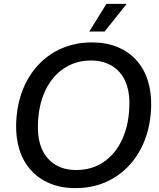

<svg xmlns="http://www.w3.org/2000/svg" viewBox="-20 -957 819 987"><path d="M368 10Q294 10 236.5 -14Q179 -38 139.5 -81.5Q100 -125 80.5 -185.5Q61 -246 63 -321Q66 -415 95.5 -491.5Q125 -568 177 -623.5Q229 -679 299 -709Q369 -739 453 -739Q527 -739 584.5 -715Q642 -691 681.5 -647Q721 -603 740 -542.5Q759 -482 757 -408Q754 -314 724.5 -237.5Q695 -161 643 -105.5Q591 -50 521.5 -20Q452 10 368 10ZM371 -83Q452 -83 512.5 -124Q573 -165 607.5 -239Q642 -313 645 -411Q647 -469 634 -512.5Q621 -556 595 -585.5Q569 -615 532 -630.5Q495 -646 448 -646Q369 -646 308 -605Q247 -564 212.5 -490.5Q178 -417 175 -318Q173 -260 186 -216.5Q199 -173 225.5 -143Q252 -113 288.5 -98Q325 -83 371 -83ZM439 -795 527 -937H631L518 -795Z"/></svg>

Font: Mona Sans ExtraLight Medium
Style: Italic
Weight: 500
Italic angle: -11.6951°
Version: Version 2.000